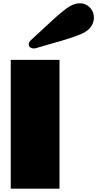

<svg xmlns="http://www.w3.org/2000/svg" viewBox="-20 -1141 588 1161"><path d="M44.9 0ZM170.4 -901.4Q187.5 -917 231.4 -957.8Q275.4 -998.5 299.6 -1020.8Q323.7 -1043 354.2 -1068.1Q384.8 -1093.3 401.9 -1103Q433.1 -1121.1 462.9 -1121.1Q499.5 -1121.1 523.7 -1095.5Q547.9 -1069.8 547.9 -1034.2Q547.9 -1008.8 533.7 -985.4Q519.5 -961.9 491.2 -945.3Q473.6 -935.1 436.5 -921.9Q399.4 -908.7 366 -898.7Q332.5 -888.7 278.8 -873.5Q225.1 -858.4 200.2 -850.6Q193.4 -848.1 184.6 -848.1Q171.4 -848.1 162.6 -855Q153.8 -861.8 153.8 -872.1Q153.8 -886.7 170.4 -901.4ZM339.8 -778.8V0H44.9V-778.8Z"/></svg>

Font: Coda ExtraBold
Style: Regular
Weight: 800
Version: Version 2.001; ttfautohint (v0.8) -r 50 -G 200 -x